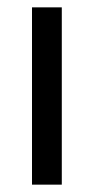

<svg xmlns="http://www.w3.org/2000/svg" viewBox="-20 -502 257 522"><path d="M148 -482H67V0H148Z"/></svg>

Font: Geom Light
Style: Regular
Weight: 300
Version: Version 1.102